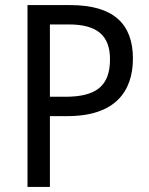

<svg xmlns="http://www.w3.org/2000/svg" viewBox="-20 -734 586 754"><path d="M256 -714H88V0H176V-278H245C432 -278 502 -375 502 -504C502 -640 426 -714 256 -714ZM250 -638C361 -638 412 -595 412 -501C412 -395 356 -354 236 -354H176V-638Z"/></svg>

Font: Noto Sans Gurmukhi UI SemiCondensed
Style: Regular
Weight: 400
Width: 4
Designer: Jelle Bosma - Monotype Design Team
Foundry: Monotype Imaging Inc.
Version: Version 2.004